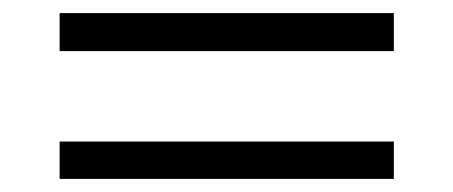

<svg xmlns="http://www.w3.org/2000/svg" viewBox="-20 -400 692 293"><path d="M581 -184V-127H71V-184ZM581 -380V-322H71V-380Z"/></svg>

Font: Josefin Sans
Style: Regular
Weight: 400
Designer: Santiago Orozco
Foundry: Typemade
Version: Version 1.0